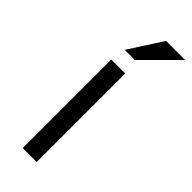

<svg xmlns="http://www.w3.org/2000/svg" viewBox="-240 -758 788 788"><g transform="rotate(45 154.0 -363.5)"><path d="M173 -514V0H92V-514ZM197 -727H308L162 -581H103Z"/></g></svg>

Font: Almarai
Style: Regular
Weight: 400
Designer: Boutros International 2019
Foundry: Created by Boutros International 2019
Version: Version 1.10